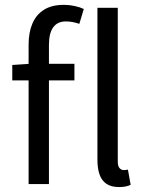

<svg xmlns="http://www.w3.org/2000/svg" viewBox="-20 -744 587 776"><path d="M95.6 0V-562.9Q95.6 -612.5 110.9 -648.7Q126.3 -684.9 157.8 -704.6Q189.2 -724.4 238 -724.4Q260.3 -724.4 281.8 -719.7Q303.3 -715 318.7 -707.7L300.6 -647.6Q272.2 -657.4 246.3 -657.4Q212.2 -657.4 195 -633.5Q177.8 -609.6 177.8 -562.6V0ZM29.6 -419.1V-481.4L99.3 -486.1H280.8V-419.1ZM460.8 12Q429.9 12 410.7 -0.8Q391.4 -13.5 382.6 -38Q373.8 -62.5 373.8 -97.6V-712.4H456V-91.6Q456 -72.3 463.3 -64.4Q470.6 -56.5 480.2 -56.5Q484 -56.5 487.5 -57Q491 -57.5 497 -58.5L508.1 3.1Q499.5 7.2 488 9.6Q476.5 12 460.8 12Z"/></svg>

Font: Source Sans Variable
Style: Regular
Weight: 200
Designer: Paul D. Hunt
Foundry: Adobe Systems Incorporated
Version: Version 3.006;hotconv 1.0.111;makeotfexe 2.5.65597